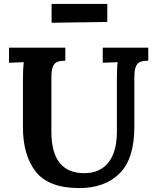

<svg xmlns="http://www.w3.org/2000/svg" viewBox="-20 -943 800 979"><path d="M26 0ZM665 -547V-297Q665 -133 589.5 -58.5Q514 16 385 16Q228 16 162.5 -67.5Q97 -151 97 -294V-536Q97 -592 101 -626L26 -623V-700H313V-634Q287 -633 272.5 -627.5Q258 -622 250 -604Q242 -586 242 -547V-272Q242 -60 410 -60Q489 -60 532.5 -114Q576 -168 576 -274V-536Q576 -603 580 -626L504 -623V-700H736V-634Q709 -633 695 -627.5Q681 -622 673 -604Q665 -586 665 -547ZM243 -827V-923H527V-831Z"/></svg>

Font: Sumana
Style: Bold
Weight: 700
Designer: Cyreal, Alexei Vanyashin (Devanagari), Olga Karpushina (Latin)
Foundry: Cyreal
Version: Version 1.015;PS 001.015;hotconv 1.0.70;makeotf.lib2.5.58329